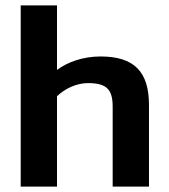

<svg xmlns="http://www.w3.org/2000/svg" viewBox="-20 -694 627 714"><path d="M57 0H192V-336C220 -364 265 -385 307 -385C377 -385 399 -361 399 -297V0H534V-304C534 -427 479 -484 354 -484C288 -484 231 -463 192 -434V-674H57Z"/></svg>

Font: Kanit Medium
Style: Regular
Weight: 500
Designer: Katatrad Team
Foundry: CadsonDemak
Version: Version 1.000;PS 001.000;hotconv 1.0.88;makeotf.lib2.5.64775